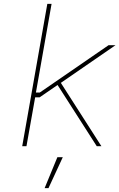

<svg xmlns="http://www.w3.org/2000/svg" viewBox="-20 -757 618 994"><path d="M95 0 225 -737H247L166 -278H186L542 -523H578L295 -328L505 0H481L278 -317L185 -253H162L117 0ZM211 217 277 57H305L231 217Z"/></svg>

Font: Tomorrow Thin
Style: Italic
Weight: 250
Italic angle: -10°
Designer: Tony de Marco, Monica Rizzolli
Foundry: Just in Type
Version: Version 2.002